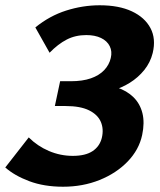

<svg xmlns="http://www.w3.org/2000/svg" viewBox="-25 -693 607 728"><path d="M214 15Q142 15 86 -6Q30 -27 -5 -58L84 -172Q117 -139 160.5 -120.5Q204 -102 251 -102Q299 -102 326 -120Q353 -138 361 -170Q369 -203 357.5 -230.5Q346 -258 313 -274.5Q280 -291 223 -291H183L203 -385H243Q288 -385 319.5 -396Q351 -407 370 -427Q389 -447 395 -473Q401 -498 391 -518Q381 -538 358 -549Q335 -560 302 -560Q261 -560 228 -543Q195 -526 163 -493L109 -589Q163 -633 226 -653Q289 -673 353 -673Q426 -673 475 -650Q524 -627 545.5 -586.5Q567 -546 554 -492Q545 -456 522 -427.5Q499 -399 467 -379Q435 -359 398 -349Q361 -339 324 -339L332 -374Q380 -374 418 -361.5Q456 -349 481 -324.5Q506 -300 515 -264Q524 -228 514 -181Q502 -125 459 -80.5Q416 -36 352.5 -10.5Q289 15 214 15Z"/></svg>

Font: Ysabeau Office ExtraBold
Style: Italic
Weight: 800
Italic angle: -12°
Designer: Christian Thalmann (Catharsis Fonts)
Version: Version 2.001;gftools[0.9.30]; featfreeze: tnum,lnum,ss02